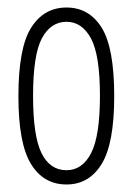

<svg xmlns="http://www.w3.org/2000/svg" viewBox="-20 -483 353 511"><path d="M157 8Q96 8 62.5 -46.5Q29 -101 29 -227Q29 -356 63 -409.5Q97 -463 157 -463Q217 -463 250.5 -409.5Q284 -356 284 -227Q284 -101 250.5 -46.5Q217 8 157 8ZM157 -30Q199 -30 222.5 -75.5Q246 -121 246 -228Q246 -337 222 -381Q198 -425 157 -425Q115 -425 91.5 -381Q68 -337 68 -228Q68 -121 90.5 -75.5Q113 -30 157 -30Z"/></svg>

Font: Inconsolata ExtraCondensed Light
Style: Regular
Weight: 300
Width: 2
Monospace: yes
Designer: Raph Levien, Cyreal, Brenton Simpson
Foundry: Raph Levien, Cyreal, Google
Version: Version 3.100; ttfautohint (v1.8.4.7-5d5b)